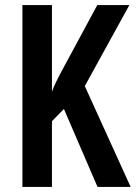

<svg xmlns="http://www.w3.org/2000/svg" viewBox="-20 -734 533 754"><path d="M493 0 313 -396 488 -714H362L232 -473C208 -429 192 -397 184 -374V-714H68V0H184V-258L231 -306L363 0Z"/></svg>

Font: Noto Sans Georgian ExtraCondensed SemiBold
Style: Regular
Weight: 600
Width: 2
Designer: Monotype Design Team, Akaki Razmadze
Foundry: Google LLC
Version: Version 2.005